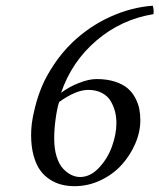

<svg xmlns="http://www.w3.org/2000/svg" viewBox="-20 -636 553 666"><path d="M185.1 -282.2Q178.2 -261.2 173.1 -224.6Q168 -188 168 -155.8Q168 -119.6 176.5 -92.5Q185.1 -65.4 199 -50.8Q212.9 -36.1 227.8 -29.1Q242.7 -22 257.8 -22Q293 -22 323 -53.7Q353 -85.4 368.4 -127.9Q383.8 -170.4 383.8 -209Q383.8 -229.5 379.2 -248.3Q374.5 -267.1 364.3 -284.9Q354 -302.7 333.7 -313.5Q313.5 -324.2 286.1 -324.2Q243.7 -324.2 185.1 -282.2ZM512.2 -586.9Q400.4 -568.8 314.5 -495.4Q228.5 -421.9 191.9 -314Q218.8 -334.5 253.4 -348.1Q288.1 -361.8 314.9 -361.8Q351.1 -361.8 378.7 -352.8Q406.2 -343.8 422.6 -329.8Q439 -315.9 449.2 -296.4Q459.5 -276.9 463.1 -258.3Q466.8 -239.7 466.8 -219.2Q466.8 -178.2 449 -137.2Q431.2 -96.2 401.4 -63.5Q371.6 -30.8 328.6 -10.5Q285.6 9.8 238.8 9.8Q214.8 9.8 194.1 4.6Q173.3 -0.5 153.3 -13.2Q133.3 -25.9 119.1 -45.7Q105 -65.4 96.4 -96.7Q87.9 -127.9 87.9 -168Q87.9 -185.5 90.3 -207.3Q92.8 -229 101.8 -264.9Q110.8 -300.8 125.2 -335.7Q139.6 -370.6 167 -411.9Q194.3 -453.1 230 -487.8Q289.1 -544.4 362.1 -577.6Q435.1 -610.8 509.8 -616.2Q514.6 -601.6 512.2 -586.9Z"/></svg>

Font: Common Serif News
Style: Italic
Weight: 450
Italic angle: -12°
Designer: Philipp H. Poll, Khaled Hosny
Foundry: Stefan Peev, Context Ltd.
Version: Version 1.026